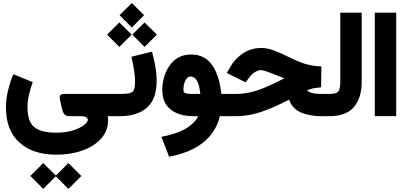

<svg xmlns="http://www.w3.org/2000/svg" viewBox="-20 -765 2671 1264"><path d="M195.3 -224.1Q181.6 -186.5 171.4 -144.3Q161.1 -102.1 161.1 -58.6Q161.1 35.6 205.8 72Q250.5 108.4 351.1 108.4Q412.6 108.4 459.5 93.8Q506.3 79.1 532.5 58.8Q558.6 38.6 558.6 22.9Q558.6 19 550.5 9.5Q542.5 0 507.8 0H442.9Q416 0 405.5 -11Q395 -22 390.6 -40L377 -97.7Q369.6 -127.9 376 -137.2Q382.3 -146.5 406.7 -146.5H711.4V0H689.5Q690.9 7.8 691.2 14.4Q691.4 21 691.4 26.4Q691.4 96.2 645.8 147.2Q600.1 198.2 522.9 225.8Q445.8 253.4 351.6 253.4Q197.3 253.4 108.2 173.6Q19 93.8 19 -59.1Q19 -110.8 33.2 -170.7Q47.4 -230.5 67.9 -276.4ZM179.7 393.1 264.6 308.6 347.7 391.1 430.2 308.6 515.1 393.6 430.2 478.5 347.7 395.5 264.6 478.5Z M980.5 -424.8Q993.2 -381.8 1002.2 -329.6Q1011.2 -277.3 1011.2 -232.4Q1011.2 -113.3 947.8 -56.6Q884.3 0 764.6 0H691.9V-146.5H764.6Q810.1 -146.5 832.3 -151.4Q854.5 -156.2 861.8 -174.1Q869.1 -191.9 869.1 -231Q869.1 -264.2 861.3 -310.3Q853.5 -356.4 845.2 -391.6ZM767.1 -665 847.7 -745.1 928.7 -665 847.7 -584ZM851.1 -537.1 931.6 -617.2 1012.7 -537.1 931.6 -456.1ZM685.1 -537.1 765.6 -617.2 846.7 -537.1 765.6 -456.1Z M1238.3 -406.2Q1327.6 -406.2 1376.2 -337.2Q1424.8 -268.1 1437 -146.5H1467.3V0H1427.7Q1400.4 108.9 1314.9 175.3Q1229.5 241.7 1093.3 266.6L1042.5 135.7Q1135.7 118.7 1196.5 85.4Q1257.3 52.2 1284.7 0H1255.4Q1159.7 0 1104 -43.7Q1048.3 -87.4 1048.3 -173.8Q1048.3 -213.4 1059.6 -254.2Q1070.8 -294.9 1093.8 -329.6Q1116.7 -364.3 1152.6 -385.3Q1188.5 -406.2 1238.3 -406.2ZM1298.8 -146.5Q1293.5 -194.3 1283.4 -219Q1273.4 -243.7 1260.7 -252.4Q1248 -261.2 1233.9 -261.2Q1218.8 -261.2 1208.3 -247.6Q1197.8 -233.9 1192.6 -214.4Q1187.5 -194.8 1187.5 -176.3Q1187.5 -166.5 1190.2 -159.7Q1192.9 -152.8 1206.1 -149.7Q1219.2 -146.5 1250.5 -146.5Z M2093.8 -190.4Q2065.9 -187.5 2047.9 -184.6Q2029.8 -181.6 2001 -170.4Q2006.8 -162.6 2029.5 -154.5Q2052.2 -146.5 2100.6 -146.5H2127V0H2098.6Q2019 0 1961.9 -24.2Q1904.8 -48.3 1883.3 -108.9Q1798.8 -64.5 1710.4 -32.2Q1622.1 0 1525.9 0H1447.8V-146.5H1527.3Q1579.1 -146.5 1624.5 -156.5Q1669.9 -166.5 1716.6 -185.8Q1763.2 -205.1 1817.9 -232.4L1851.1 -249.5Q1843.8 -252.4 1836.4 -255.6Q1829.1 -258.8 1819.3 -262.2Q1717.3 -303.7 1699.2 -303.7Q1681.2 -303.7 1660.4 -291.5Q1639.6 -279.3 1624.5 -259.3L1596.2 -223.1L1473.1 -284.7L1496.1 -324.7Q1528.8 -381.3 1582 -415.3Q1635.3 -449.2 1699.7 -449.2Q1737.3 -449.2 1776.9 -435.1Q1816.4 -420.9 1860.4 -399.4Q1904.3 -377.9 1935.5 -364.5Q1966.8 -351.1 1991.7 -343.8Q2016.6 -336.4 2041 -332.8Q2065.4 -329.1 2095.7 -327.6Z M2107.4 0V-146.5H2147Q2194.8 -146.5 2207.5 -163.3Q2220.2 -180.2 2220.2 -226.1V-681.6H2361.3V-226.6Q2361.3 -121.1 2310.1 -60.5Q2258.8 0 2146.5 0Z M2447.3 -681.6H2588.4V-0.5H2447.3Z"/></svg>

Font: Vazir Black
Style: Black
Weight: 900
Designer: Saber Rastikerdar
Foundry: Saber Rastikerdar
Version: Version 30.0.0